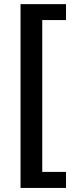

<svg xmlns="http://www.w3.org/2000/svg" viewBox="-20 -756 365 936"><path d="M80.1 160.2V-735.8H301.8V-658.2H186V82H301.8V160.2Z"/></svg>

Font: Archivo Expanded SemiBold
Style: Regular
Weight: 600
Width: 7
Designer: Hector Gatti
Foundry: Omnibus-Type
Version: Version 2.001